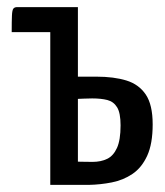

<svg xmlns="http://www.w3.org/2000/svg" viewBox="-20 -520 464 540"><path d="M121.4 0V-429.7H12.9Q12.9 -461.3 13.6 -476.2Q14.2 -491.1 17.5 -495.6Q20.8 -500 28.3 -500H199.1V-304.4H251.2Q300.3 -304.4 335.5 -293.6Q370.6 -282.8 390 -254.1Q409.4 -225.3 409.4 -170.3Q409.4 -115.5 394 -82Q378.6 -48.5 352.8 -31Q326.9 -13.4 294.6 -7Q262.3 -0.6 229.1 0ZM240.3 -64.7Q263.8 -64.7 281.4 -73.2Q298.9 -81.7 309 -103.9Q319.1 -126.1 319.1 -167.4Q319.1 -202.4 309.3 -218.3Q299.6 -234.1 282 -238.7Q264.4 -243.2 239.2 -243.2Q226 -243.2 215.9 -242.6Q205.8 -241.9 199.1 -241.9V-65.3Q206.2 -65.3 216.5 -65Q226.8 -64.7 240.3 -64.7Z"/></svg>

Font: Yanone Kaffeesatz ExtraLight
Style: Regular
Weight: 200
Designer: Yanone (Cyrillic: Daniel Pouzeot, Huerta Tipografica, and Cyreal)
Foundry: Yanone
Version: Version 2.003